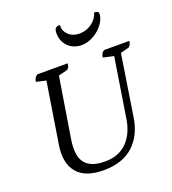

<svg xmlns="http://www.w3.org/2000/svg" viewBox="-155 -982 998 1111"><g transform="rotate(-20 344.0 -426.5)"><path d="M293 12Q181 12 131.5 -46.5Q82 -105 98 -211L160 -601L173 -586L98 -603Q100 -617 105 -625.5Q110 -634 121 -641H308Q306 -625 301 -616Q296 -607 288 -605L218 -587L238 -604L176 -220Q169 -176 172.5 -141Q176 -106 192.5 -82Q209 -58 240 -45.5Q271 -33 319 -33Q364 -33 398.5 -47.5Q433 -62 457 -88Q481 -114 496 -148Q511 -182 517 -222L578 -607L581 -587L510 -603Q512 -618 516.5 -626Q521 -634 532 -641H688Q685 -626 680 -616.5Q675 -607 667 -605L609 -590L621 -612L559 -214Q551 -163 530.5 -121.5Q510 -80 477.5 -50Q445 -20 399 -4Q353 12 293 12ZM421 -712Q388 -712 362 -726.5Q336 -741 321 -767Q306 -793 306 -825Q306 -848 313.5 -856.5Q321 -865 341 -865Q339 -828 365 -803.5Q391 -779 433 -779Q474 -779 508 -803.5Q542 -828 552 -865Q565 -865 572 -861Q579 -857 579 -849Q579 -825 565 -800.5Q551 -776 528 -756Q505 -736 477 -724Q449 -712 421 -712Z"/></g></svg>

Font: Petrona
Style: Italic
Weight: 400
Italic angle: -9°
Designer: Ringo R. Seeber
Foundry: Ringo R. Seeber
Version: Version 2.001; ttfautohint (v1.8.3)